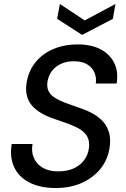

<svg xmlns="http://www.w3.org/2000/svg" viewBox="-20 -936 633 968"><path d="M260 12Q184 12 130 -15Q76 -42 52 -92Q28 -142 39 -210H144Q137 -172 150.5 -140.5Q164 -109 195 -90.5Q226 -72 273 -72Q318 -72 350.5 -86.5Q383 -101 403 -127Q423 -153 428 -187Q432 -214 425.5 -234Q419 -254 403 -269Q387 -284 364 -295Q341 -306 313 -316Q285 -326 255 -336Q177 -362 141 -404Q105 -446 113 -511Q121 -572 155 -617Q189 -662 245 -687Q301 -712 372 -712Q440 -712 487 -687.5Q534 -663 556 -618.5Q578 -574 568 -515H463Q467 -544 456.5 -569.5Q446 -595 420.5 -611Q395 -627 355 -627Q319 -628 289.5 -615Q260 -602 242 -578.5Q224 -555 219 -522Q216 -498 223 -481Q230 -464 244.5 -452Q259 -440 280.5 -430Q302 -420 329 -410.5Q356 -401 387 -390Q422 -378 451 -361.5Q480 -345 500 -322.5Q520 -300 529.5 -268.5Q539 -237 533 -195Q526 -138 491.5 -91.5Q457 -45 398 -16.5Q339 12 260 12ZM562 -916 549 -841 394 -760 268 -841 282 -916 407 -833Z"/></svg>

Font: DM Sans 11pt Medium
Style: Italic
Weight: 500
Italic angle: -10°
Version: Version 4.004;gftools[0.9.30]